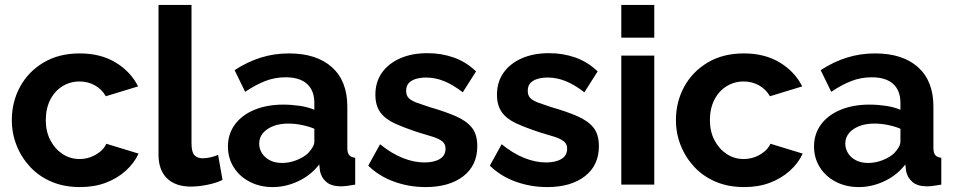

<svg xmlns="http://www.w3.org/2000/svg" viewBox="-20 -750 3876 780"><path d="M28 -262Q28 -336 61.5 -397.5Q95 -459 157 -496Q219 -533 304 -533Q389 -533 450 -496Q511 -459 541 -399L410 -359Q393 -388 365 -403.5Q337 -419 303 -419Q265 -419 233.5 -399.5Q202 -380 184 -344.5Q166 -309 166 -262Q166 -216 184.5 -180.5Q203 -145 234 -124.5Q265 -104 303 -104Q327 -104 348.5 -112Q370 -120 387 -134Q404 -148 412 -166L543 -126Q525 -87 490.5 -56Q456 -25 409.5 -7.5Q363 10 305 10Q241 10 190 -11.5Q139 -33 103 -71.5Q67 -110 47.5 -159Q28 -208 28 -262Z M624 -730H758V-168Q758 -132 770 -119.5Q782 -107 803 -107Q819 -107 836 -111Q853 -115 866 -121L884 -19Q857 -6 821 1Q785 8 756 8Q693 8 658.5 -25.5Q624 -59 624 -121Z M1131 -325Q1164 -325 1198 -320Q1232 -315 1257 -304V-332Q1257 -382 1227.5 -409Q1198 -436 1140 -436Q1097 -436 1058 -421Q1019 -406 976 -377L933 -465Q985 -499 1039.5 -516Q1094 -533 1154 -533Q1266 -533 1328.5 -477Q1391 -421 1391 -317V-150Q1391 -129 1398.5 -120Q1406 -111 1423 -109V0Q1405 3 1390.5 5Q1376 7 1366 7Q1326 7 1305.5 -11Q1285 -29 1280 -55L1277 -82Q1243 -38 1192 -14Q1141 10 1088 10Q1036 10 994.5 -11.5Q953 -33 929.5 -70.5Q906 -108 906 -155Q906 -206 934.5 -244.5Q963 -283 1014 -304Q1065 -325 1131 -325ZM1257 -174V-227Q1233 -237 1205 -242.5Q1177 -248 1152 -248Q1100 -248 1066.5 -225.5Q1033 -203 1033 -166Q1033 -146 1044 -128Q1055 -110 1076 -99Q1097 -88 1126 -88Q1156 -88 1185 -99.5Q1214 -111 1232 -128Q1243 -140 1250 -152Q1257 -164 1257 -174Z M1476 -77 1524 -164Q1571 -126 1616.5 -108Q1662 -90 1704 -90Q1743 -90 1766.5 -104Q1790 -118 1790 -146Q1790 -165 1777 -175.5Q1764 -186 1739.5 -194Q1715 -202 1680 -212Q1622 -231 1583 -249Q1544 -267 1524.5 -294.5Q1505 -322 1505 -365Q1505 -417 1531.5 -454.5Q1558 -492 1605.5 -513Q1653 -534 1717 -534Q1773 -534 1823 -516.5Q1873 -499 1914 -460L1860 -375Q1820 -406 1784 -420.5Q1748 -435 1711 -435Q1690 -435 1671.5 -430Q1653 -425 1641.5 -413.5Q1630 -402 1630 -381Q1630 -362 1640.5 -351.5Q1651 -341 1672.5 -333Q1694 -325 1725 -315Q1788 -297 1831.5 -278Q1875 -259 1897 -231.5Q1919 -204 1919 -156Q1919 -78 1862 -34Q1805 10 1709 10Q1642 10 1581 -12Q1520 -34 1476 -77Z M1970 -77 2018 -164Q2065 -126 2110.5 -108Q2156 -90 2198 -90Q2237 -90 2260.5 -104Q2284 -118 2284 -146Q2284 -165 2271 -175.5Q2258 -186 2233.5 -194Q2209 -202 2174 -212Q2116 -231 2077 -249Q2038 -267 2018.5 -294.5Q1999 -322 1999 -365Q1999 -417 2025.5 -454.5Q2052 -492 2099.5 -513Q2147 -534 2211 -534Q2267 -534 2317 -516.5Q2367 -499 2408 -460L2354 -375Q2314 -406 2278 -420.5Q2242 -435 2205 -435Q2184 -435 2165.5 -430Q2147 -425 2135.5 -413.5Q2124 -402 2124 -381Q2124 -362 2134.5 -351.5Q2145 -341 2166.5 -333Q2188 -325 2219 -315Q2282 -297 2325.5 -278Q2369 -259 2391 -231.5Q2413 -204 2413 -156Q2413 -78 2356 -34Q2299 10 2203 10Q2136 10 2075 -12Q2014 -34 1970 -77Z M2504 0V-524H2638V0ZM2504 -730H2638V-597H2504Z M2726 -262Q2726 -336 2759.5 -397.5Q2793 -459 2855 -496Q2917 -533 3002 -533Q3087 -533 3148 -496Q3209 -459 3239 -399L3108 -359Q3091 -388 3063 -403.5Q3035 -419 3001 -419Q2963 -419 2931.5 -399.5Q2900 -380 2882 -344.5Q2864 -309 2864 -262Q2864 -216 2882.5 -180.5Q2901 -145 2932 -124.5Q2963 -104 3001 -104Q3025 -104 3046.5 -112Q3068 -120 3085 -134Q3102 -148 3110 -166L3241 -126Q3223 -87 3188.5 -56Q3154 -25 3107.5 -7.5Q3061 10 3003 10Q2939 10 2888 -11.5Q2837 -33 2801 -71.5Q2765 -110 2745.5 -159Q2726 -208 2726 -262Z M3512 -325Q3545 -325 3579 -320Q3613 -315 3638 -304V-332Q3638 -382 3608.5 -409Q3579 -436 3521 -436Q3478 -436 3439 -421Q3400 -406 3357 -377L3314 -465Q3366 -499 3420.5 -516Q3475 -533 3535 -533Q3647 -533 3709.5 -477Q3772 -421 3772 -317V-150Q3772 -129 3779.5 -120Q3787 -111 3804 -109V0Q3786 3 3771.5 5Q3757 7 3747 7Q3707 7 3686.5 -11Q3666 -29 3661 -55L3658 -82Q3624 -38 3573 -14Q3522 10 3469 10Q3417 10 3375.5 -11.5Q3334 -33 3310.5 -70.5Q3287 -108 3287 -155Q3287 -206 3315.5 -244.5Q3344 -283 3395 -304Q3446 -325 3512 -325ZM3638 -174V-227Q3614 -237 3586 -242.5Q3558 -248 3533 -248Q3481 -248 3447.5 -225.5Q3414 -203 3414 -166Q3414 -146 3425 -128Q3436 -110 3457 -99Q3478 -88 3507 -88Q3537 -88 3566 -99.5Q3595 -111 3613 -128Q3624 -140 3631 -152Q3638 -164 3638 -174Z"/></svg>

Font: YasnoRaleway
Style: Bold
Weight: 700
Designer: Matt McInerney, Pablo Impallari, Rodrigo Fuenzalida
Foundry: Matt McInerney, Pablo Impallari, Rodrigo Fuenzalida
Version: Version 4.026